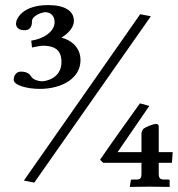

<svg xmlns="http://www.w3.org/2000/svg" viewBox="-20 -657 700 756"><path d="M195 -570C195 -530 147 -503 103 -497L106 -470C134 -476 144 -477 147 -477C188 -477 222 -466 222 -413C222 -348 160 -337 146 -337C129 -337 111 -344 104 -354C98 -363 90 -375 62 -375C44 -375 34 -359 34 -343C34 -320 90 -307 136 -307C226 -307 297 -350 297 -420C297 -471 260 -499 222 -509C252 -527 271 -551 271 -575C271 -614 235 -637 170 -637C67 -637 43 -582 43 -564C43 -560 44 -538 76 -538C105 -538 106 -562 106 -575C108 -596 146 -609 158 -609C177 -609 195 -597 195 -570ZM605 -159C605 -168 598 -169 593 -169C585 -169 551 -157 543 -148C541 -145 537 -137 537 -131V-58H443L568 -240L531 -250C490 -193 419 -94 374 -28L386 -16H537V26C537 47 532 50 514 50H499C496 50 495 52 495 54L491 79C491 79 537 78 566 78C598 78 648 79 648 79V54C648 52 647 50 644 50H628C609 50 605 44 605 25V-16H657L660 -58H605ZM532 -601 74 54 115 62 574 -593Z"/></svg>

Font: Libertinus Serif Semibold
Style: Regular
Weight: 600
Designer: Philipp H. Poll, Khaled Hosny
Foundry: Caleb Maclennan
Version: Version 7.050;RELEASE